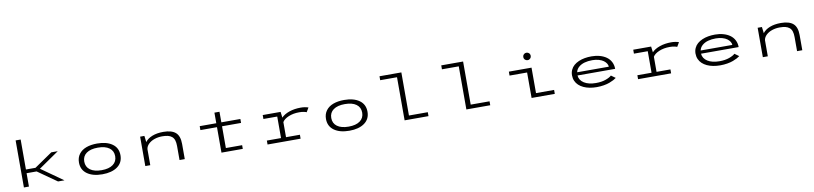

<svg xmlns="http://www.w3.org/2000/svg" viewBox="10 -2002 13630 3215"><g transform="rotate(-10 6825.0 -394.5)"><path d="M822 0 498 -227.5H327.5V0H242V-800H327.5V-290.5H490L795.5 -500H905.5L560.5 -262L931.5 0Z M1222 -251Q1222 -334.5 1266.5 -394Q1311 -453.5 1390 -482.8Q1469 -512 1575.5 -512Q1737.5 -512 1832.8 -444Q1928 -376 1928 -251Q1928 -126 1832.8 -57.5Q1737.5 11 1575.5 11Q1413.5 11 1317.8 -57.5Q1222 -126 1222 -251ZM1838 -251Q1838 -342 1769.2 -392Q1700.5 -442 1575.5 -442Q1450.5 -442 1381.2 -392Q1312 -342 1312 -251Q1312 -160 1381.2 -109.5Q1450.5 -59 1575.5 -59Q1700.5 -59 1769.2 -109.8Q1838 -160.5 1838 -251Z M2306 0V-500H2378.5L2390.5 -402V-392.5Q2432.5 -448.5 2512.2 -480Q2592 -511.5 2701 -511.5Q2842 -511.5 2909.5 -452.5Q2977 -393.5 2977 -257.5V0H2888V-238.5Q2888 -297 2875 -336.5Q2862 -376 2834 -399Q2806 -422 2766.5 -431.8Q2727 -441.5 2669.5 -441.5Q2601 -441.5 2540 -421Q2479 -400.5 2438 -361.5Q2397 -322.5 2390.5 -273V0Z M3319 -433V-500H3601V-680H3687V-500H4010.5V-433H3687V-63H3963.5V0H3601V-433Z M4710.5 -67H4946.5V0H4384.5V-67H4625.5V-433H4390.5V-500H4694.5L4707 -400.5Q4754 -451 4841.5 -481.5Q4929 -512 5037 -512Q5107 -512 5167 -492L5124 -418.5Q5111 -425.5 5076.8 -432.5Q5042.5 -439.5 4999.5 -439.5Q4897 -439.5 4818.2 -406.2Q4739.5 -373 4710.5 -323.5Z M5422 -251Q5422 -334.5 5466.5 -394Q5511 -453.5 5590 -482.8Q5669 -512 5775.5 -512Q5937.5 -512 6032.8 -444Q6128 -376 6128 -251Q6128 -126 6032.8 -57.5Q5937.5 11 5775.5 11Q5613.5 11 5517.8 -57.5Q5422 -126 5422 -251ZM6038 -251Q6038 -342 5969.2 -392Q5900.5 -442 5775.5 -442Q5650.5 -442 5581.2 -392Q5512 -342 5512 -251Q5512 -160 5581.2 -109.5Q5650.5 -59 5775.5 -59Q5900.5 -59 5969.2 -109.8Q6038 -160.5 6038 -251Z M6800.5 -67H7121V0H6715V-733H6429V-800H6800.5Z M7850.5 -67H8171V0H7765V-733H7479V-800H7850.5Z M8964 -653Q8945.5 -634.5 8919 -634.5Q8892.5 -634.5 8874 -653Q8855.5 -671.5 8855.5 -698Q8855.5 -724.5 8874 -743Q8892.5 -761.5 8919 -761.5Q8945.5 -761.5 8964 -743Q8982.5 -724.5 8982.5 -698Q8982.5 -671.5 8964 -653ZM8961 -67H9268.5V0H8874V-433H8575.5V-500H8961Z M10320 -86Q10300 -70.5 10271.8 -55.5Q10243.5 -40.5 10201.5 -24.5Q10159.5 -8.5 10101.8 1.2Q10044 11 9981 11Q9918 11 9861.8 0.2Q9805.5 -10.5 9758.8 -32.2Q9712 -54 9678 -85.5Q9644 -117 9625 -160Q9606 -203 9606 -254.5Q9606 -305.5 9625.8 -348.2Q9645.5 -391 9680.2 -421Q9715 -451 9762.5 -471.8Q9810 -492.5 9865 -502.2Q9920 -512 9981.5 -512Q10057 -512 10121.2 -494Q10185.5 -476 10233.8 -442Q10282 -408 10309.2 -355.2Q10336.5 -302.5 10336.5 -237H9696.5Q9703 -155.5 9779.2 -107.2Q9855.5 -59 9981 -59Q10076.5 -59 10146.5 -84Q10216.5 -109 10246.5 -139ZM9983 -446.5Q9910.5 -446.5 9852 -430.2Q9793.5 -414 9752.2 -378.5Q9711 -343 9700 -291H10238.5Q10238 -318.5 10221.2 -345.5Q10204.5 -372.5 10173.8 -395.2Q10143 -418 10093.2 -432.2Q10043.5 -446.5 9983 -446.5Z M11010.5 -67H11246.5V0H10684.5V-67H10925.5V-433H10690.5V-500H10994.5L11007 -400.5Q11054 -451 11141.5 -481.5Q11229 -512 11337 -512Q11407 -512 11467 -492L11424 -418.5Q11411 -425.5 11376.8 -432.5Q11342.5 -439.5 11299.5 -439.5Q11197 -439.5 11118.2 -406.2Q11039.5 -373 11010.5 -323.5Z M12420 -86Q12400 -70.5 12371.8 -55.5Q12343.5 -40.5 12301.5 -24.5Q12259.5 -8.5 12201.8 1.2Q12144 11 12081 11Q12018 11 11961.8 0.2Q11905.5 -10.5 11858.8 -32.2Q11812 -54 11778 -85.5Q11744 -117 11725 -160Q11706 -203 11706 -254.5Q11706 -305.5 11725.8 -348.2Q11745.5 -391 11780.2 -421Q11815 -451 11862.5 -471.8Q11910 -492.5 11965 -502.2Q12020 -512 12081.5 -512Q12157 -512 12221.2 -494Q12285.5 -476 12333.8 -442Q12382 -408 12409.2 -355.2Q12436.5 -302.5 12436.5 -237H11796.5Q11803 -155.5 11879.2 -107.2Q11955.5 -59 12081 -59Q12176.5 -59 12246.5 -84Q12316.5 -109 12346.5 -139ZM12083 -446.5Q12010.5 -446.5 11952 -430.2Q11893.5 -414 11852.2 -378.5Q11811 -343 11800 -291H12338.5Q12338 -318.5 12321.2 -345.5Q12304.5 -372.5 12273.8 -395.2Q12243 -418 12193.2 -432.2Q12143.5 -446.5 12083 -446.5Z M12806 0V-500H12878.5L12890.5 -402V-392.5Q12932.5 -448.5 13012.2 -480Q13092 -511.5 13201 -511.5Q13342 -511.5 13409.5 -452.5Q13477 -393.5 13477 -257.5V0H13388V-238.5Q13388 -297 13375 -336.5Q13362 -376 13334 -399Q13306 -422 13266.5 -431.8Q13227 -441.5 13169.5 -441.5Q13101 -441.5 13040 -421Q12979 -400.5 12938 -361.5Q12897 -322.5 12890.5 -273V0Z"/></g></svg>

Font: League Mono Extended Light
Style: Regular
Weight: 300
Width: 9
Designer: Tyler Finck
Foundry: The League of Moveable Type / Tyler Finck
Version: Version 2.210